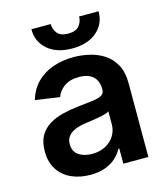

<svg xmlns="http://www.w3.org/2000/svg" viewBox="-111 -819 797 916"><g transform="rotate(-15 287.5 -361.0)"><path d="M223 11Q171.2 11 129.8 -7.6Q88.4 -26.3 64.5 -62.9Q40.5 -99.4 40.5 -153.1Q40.5 -199.2 57.5 -229.4Q74.6 -259.6 104 -277.7Q133.5 -295.8 170.6 -305.2Q207.7 -314.6 247.5 -318.9Q295.5 -323.9 325.3 -327.9Q355.1 -332 368.8 -340.7Q382.5 -349.4 382.5 -367.9V-370Q382.5 -410.2 358.7 -432.2Q334.9 -454.2 290.1 -454.2Q242.9 -454.2 215.4 -433.6Q187.9 -413 178.3 -384.9L58.2 -402Q72.4 -451.7 105.1 -485.3Q137.8 -518.8 185 -535.7Q232.2 -552.6 289.4 -552.6Q328.8 -552.6 367.9 -543.3Q407 -534.1 439.3 -513Q471.6 -491.8 491.3 -455.6Q511 -419.4 511 -365.1V0H387.4V-74.9H383.2Q371.4 -52.2 350.3 -32.5Q329.2 -12.8 297.4 -0.9Q265.6 11 223 11ZM256.4 -83.5Q295.1 -83.5 323.5 -98.9Q351.9 -114.3 367.4 -139.9Q382.8 -165.5 382.8 -195.7V-259.9Q376.8 -255 362.4 -250.7Q348 -246.4 330.3 -243.3Q312.5 -240.1 295.1 -237.6Q277.7 -235.1 264.9 -233.3Q236.2 -229.4 213.4 -220.5Q190.7 -211.6 177.6 -195.8Q164.4 -180 164.4 -155.2Q164.4 -119.7 190.3 -101.6Q216.3 -83.5 256.4 -83.5ZM365.4 -733H461.6Q461.6 -670.8 416.7 -632.3Q371.8 -593.8 295.1 -593.8Q219.1 -593.8 174.2 -632.3Q129.3 -670.8 129.6 -733H225.1Q225.1 -707.4 240.9 -687.3Q256.7 -667.3 295.1 -667.3Q332.7 -667.3 348.9 -687.1Q365.1 -707 365.4 -733Z"/></g></svg>

Font: InterMG SemiBold
Style: Regular
Weight: 600
Designer: Rasmus Andersson
Foundry: rsms
Version: Version 3.019;December 26, 2023;FontCreator 15.0.0.2955 64-b